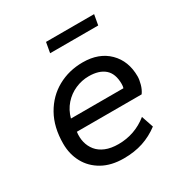

<svg xmlns="http://www.w3.org/2000/svg" viewBox="-155 -773 870 906"><g transform="rotate(-30 280.0 -320.0)"><path d="M263 10Q195 10 147 -17Q99 -44 74 -90Q49 -136 49 -193Q49 -283 85.5 -347.5Q122 -412 183.5 -446Q245 -480 320 -480Q408 -480 460 -428.5Q512 -377 512 -293Q512 -276 505.5 -252Q499 -228 486 -210H133Q129 -180 135.5 -153.5Q142 -127 159 -106Q176 -85 205 -73Q234 -61 275 -61Q319 -61 359 -75Q399 -89 434 -117L456 -52Q415 -21 368 -5.5Q321 10 263 10ZM140 -278H426Q429 -287 429 -300Q429 -356 398.5 -382.5Q368 -409 312 -409Q274 -409 238.5 -393.5Q203 -378 177 -348.5Q151 -319 140 -278ZM209 -594 219 -650H481L471 -594Z"/></g></svg>

Font: Gantari
Style: Italic
Weight: 400
Italic angle: -10°
Designer: Anugrah Pasau
Foundry: Lafontype
Version: Version 1.000; ttfautohint (v1.8.3)